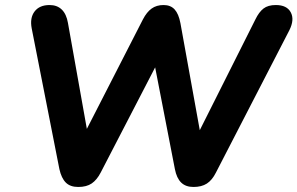

<svg xmlns="http://www.w3.org/2000/svg" viewBox="-20 -734 1182 763"><path d="M291 9Q259 9 241.5 -8.5Q224 -26 216 -62L106 -621Q98 -663 117.5 -688.5Q137 -714 177 -714Q207 -714 225.5 -696Q244 -678 250 -643L336 -161H294L548 -657Q563 -686 582.5 -700Q602 -714 630 -714Q658 -714 674 -696.5Q690 -679 697 -642L784 -161H746L995 -657Q1009 -686 1027 -700Q1045 -714 1076 -714Q1120 -714 1135.5 -685Q1151 -656 1130 -614L838 -48Q823 -18 802 -4.5Q781 9 749 9Q718 9 700 -8.5Q682 -26 675 -62L590 -500H614L380 -48Q365 -19 344.5 -5Q324 9 291 9Z"/></svg>

Font: Nunito ExtraLight ExtraBold
Style: Italic
Weight: 800
Italic angle: -9°
Version: Version 3.602